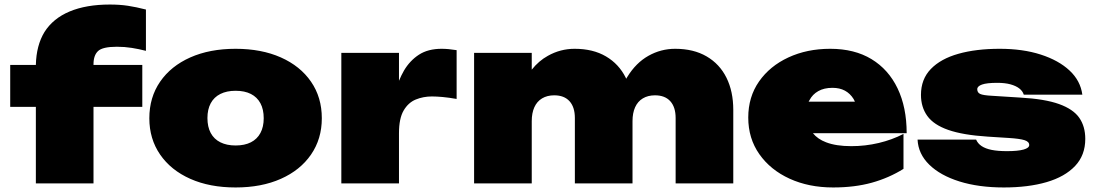

<svg xmlns="http://www.w3.org/2000/svg" viewBox="-20 -808 4828 846"><path d="M495 -602Q432 -602 412 -583Q392 -564 392 -525V-522H607V-337H392V0H138V-337H25V-522H138Q140 -608 176 -667Q214 -727 287 -757.5Q360 -788 464 -788Q508 -788 544 -782.5Q580 -777 623 -766V-584Q592 -592 560.5 -597Q529 -602 495 -602Z M1018 18Q904 18 818.5 -20Q733 -58 685.5 -127Q638 -196 638 -287Q638 -379 685.5 -448Q733 -517 818.5 -555Q904 -593 1018 -593Q1132 -593 1217.5 -555Q1303 -517 1350.5 -448Q1398 -379 1398 -287Q1398 -196 1350.5 -127Q1303 -58 1217.5 -20Q1132 18 1018 18ZM1018 -167Q1058 -167 1085.5 -181Q1113 -195 1127.5 -222Q1142 -249 1142 -287Q1142 -326 1127.5 -353Q1113 -380 1085.5 -394Q1058 -408 1018 -408Q979 -408 951 -394Q923 -380 908.5 -353Q894 -326 894 -288Q894 -249 908.5 -222Q923 -195 951 -181Q979 -167 1018 -167Z M1484 -575H1738V-452Q1748 -476 1760 -497Q1786 -541 1826 -567Q1866 -593 1926 -593Q1941 -593 1957 -591.5Q1973 -590 1992 -587V-372Q1958 -378 1931 -380.5Q1904 -383 1883 -383Q1845 -383 1812 -369.5Q1779 -356 1758.5 -321Q1738 -286 1738 -221V0H1484Z M2069 -575H2323V-501Q2354 -540 2394 -562Q2449 -593 2512 -593Q2593 -593 2650 -559.5Q2707 -526 2737 -466Q2738 -463 2739 -461Q2742 -465 2744 -469Q2782 -531 2837 -562Q2892 -593 2955 -593Q3036 -593 3093.5 -559.5Q3151 -526 3181 -465.5Q3211 -405 3211 -324V0H2957V-288Q2957 -336 2933.5 -362Q2910 -388 2866 -388Q2835 -388 2812.5 -374.5Q2790 -361 2778.5 -335.5Q2767 -310 2767 -274V0H2513V-288Q2513 -336 2489.5 -362Q2466 -388 2422 -388Q2391 -388 2368.5 -374.5Q2346 -361 2334.5 -335.5Q2323 -310 2323 -274V0H2069Z M3651 18Q3544 18 3459.5 -20.5Q3375 -59 3326 -128.5Q3277 -198 3277 -290Q3277 -381 3324.5 -449Q3372 -517 3454 -555Q3536 -593 3638 -593Q3745 -593 3820 -547.5Q3895 -502 3935 -418.5Q3975 -335 3975 -221H3562Q3583 -195 3620 -181Q3664 -164 3731 -164Q3793 -164 3852 -178Q3911 -192 3961 -218V-64Q3897 -24 3821.5 -3Q3746 18 3651 18ZM3747 -360Q3744 -366 3741 -372Q3726 -396 3703 -408.5Q3680 -421 3648 -421Q3611 -421 3585.5 -406.5Q3560 -392 3547 -367Q3545 -364 3543 -360Z M4762 -196Q4762 -124 4717 -76.5Q4672 -29 4591.5 -5.5Q4511 18 4403 18Q4292 18 4207.5 -8.5Q4123 -35 4074.5 -82.5Q4026 -130 4023 -193H4281Q4288 -176 4305 -164.5Q4322 -153 4349.5 -147.5Q4377 -142 4417 -142Q4465 -142 4490 -149Q4515 -156 4515 -169Q4515 -184 4494 -190.5Q4473 -197 4426 -200L4332 -206Q4223 -213 4158.5 -235.5Q4094 -258 4066 -297Q4038 -336 4038 -390Q4038 -459 4081.5 -504Q4125 -549 4203 -571Q4281 -593 4385 -593Q4487 -593 4566 -567.5Q4645 -542 4693 -497Q4741 -452 4749 -391H4491Q4486 -407 4471 -418.5Q4456 -430 4432 -436.5Q4408 -443 4374 -443Q4328 -443 4307 -435.5Q4286 -428 4286 -415Q4286 -400 4299 -394Q4312 -388 4350 -386L4476 -378Q4584 -372 4646.5 -349.5Q4709 -327 4735.5 -289Q4762 -251 4762 -196Z"/></svg>

Font: Bounded
Style: Regular
Weight: 900
Designer: Vlad Churkin
Version: Version 1.0